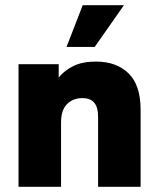

<svg xmlns="http://www.w3.org/2000/svg" viewBox="-20 -716 610 736"><path d="M51 0V-470H205V-419Q228 -447 262.5 -463.5Q297 -480 348 -480Q426 -480 472.5 -435Q519 -390 519 -295V0H356V-269Q356 -305 341 -322.5Q326 -340 296 -340Q260 -340 237 -317Q214 -294 214 -246V0ZM235 -536 297 -696H455L343 -536Z"/></svg>

Font: Gantari ExtraBold
Style: Regular
Weight: 800
Version: Version 1.000